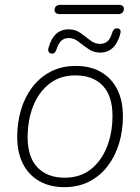

<svg xmlns="http://www.w3.org/2000/svg" viewBox="-20 -764 578 792"><path d="M245 8Q186 8 142 -17Q98 -42 74.5 -88.5Q51 -135 51 -200Q51 -258 66.5 -310.5Q82 -363 113 -404Q144 -445 189 -468.5Q234 -492 293 -492Q353 -492 396.5 -467Q440 -442 463.5 -395.5Q487 -349 487 -284Q487 -226 471.5 -173.5Q456 -121 425 -80Q394 -39 349 -15.5Q304 8 245 8ZM247 -31Q311 -31 355 -66Q399 -101 421.5 -159Q444 -217 444 -286Q444 -369 403.5 -411Q363 -453 291 -453Q227 -453 183 -418Q139 -383 116.5 -325.5Q94 -268 94 -198Q94 -116 134.5 -73.5Q175 -31 247 -31ZM226 -706Q216 -706 210.5 -710.5Q205 -715 205 -722Q205 -733 211.5 -738.5Q218 -744 228 -744H470Q480 -744 485.5 -740Q491 -736 491 -728Q491 -718 485 -712Q479 -706 468 -706ZM192 -543Q185 -544 181 -550Q177 -556 180 -566Q190 -604 211 -623.5Q232 -643 263 -643Q291 -643 312 -628Q333 -613 352 -598Q371 -583 392 -583Q412 -583 424 -594Q436 -605 443 -630Q446 -639 451.5 -643.5Q457 -648 465 -647Q473 -646 476 -640.5Q479 -635 476 -624Q466 -586 445 -566.5Q424 -547 394 -547Q366 -547 344.5 -562Q323 -577 304 -592Q285 -607 264 -607Q245 -607 233 -596Q221 -585 213 -560Q210 -551 205 -546.5Q200 -542 192 -543Z"/></svg>

Font: Nunito ExtraLight ExtraLight
Style: Italic
Weight: 250
Italic angle: -9°
Version: Version 3.602